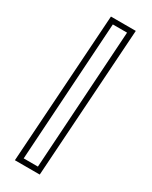

<svg xmlns="http://www.w3.org/2000/svg" viewBox="-219 -798 750 947"><g transform="rotate(30 156.0 -325.0)"><path d="M195 100.5H53.5L109.5 -750H251ZM167.5 71 218 -721H137L86.5 71Z"/></g></svg>

Font: Tourney Thin Light
Style: Italic
Weight: 300
Italic angle: -12°
Version: Version 1.015